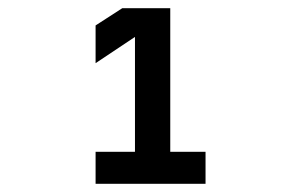

<svg xmlns="http://www.w3.org/2000/svg" viewBox="-20 -928 690 468"><path d="M213 -480V-558H309V-884L345 -862L213 -774V-866L278 -908H395V-558H481V-480Z"/></svg>

Font: Martian Mono SemiCondensed
Style: Regular
Weight: 400
Width: 4
Designer: Roman Shamin
Foundry: Evil Martians
Version: Version 1.000